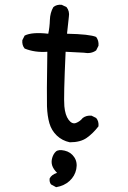

<svg xmlns="http://www.w3.org/2000/svg" viewBox="-20 -653 540 810"><path d="M216.8 136.7 195.3 125Q187.5 115.2 189.5 99.6Q197.3 84 220.7 76.2Q205.1 60.5 200.2 45.4Q195.3 30.3 200.2 13.2Q205.1 -3.9 215.8 -13.7Q226.6 -23.4 252.4 -17.6Q278.3 -11.7 293 9.8Q307.6 31.2 301.8 60.5Q295.9 89.8 273.4 110.4Q251 130.9 216.8 136.7ZM274.4 -52.7Q242.2 -59.6 219.7 -81.1Q197.3 -102.5 188.5 -132.8Q179.7 -163.1 178.2 -204.6Q176.8 -246.1 179.7 -434.6Q127 -430.7 84 -448.2Q72.3 -461.9 74.2 -483.4L84 -502.9Q115.2 -518.6 183.6 -510.7Q189.5 -538.1 190.4 -568.8Q191.4 -599.6 205.1 -623Q218.8 -634.8 240.2 -632.8L260.7 -623Q274.4 -605.5 270.5 -582L262.7 -510.7Q358.4 -508.8 385.7 -497.1Q397.5 -481.4 395.5 -460L385.7 -440.4Q364.3 -424.8 333 -430.7L256.8 -434.6Q248 -242.2 251.5 -204.6Q254.9 -167 269.5 -147.5Q284.2 -127.9 300.8 -134.3Q317.4 -140.6 329.1 -155.3Q344.7 -167 366.2 -165L385.7 -155.3Q397.5 -141.6 395.5 -120.1Q372.1 -89.8 345.7 -71.3Q319.3 -52.7 274.4 -52.7Z"/></svg>

Font: NaikaiFont
Style: Regular
Weight: 400
Version: Version 1.67